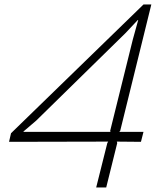

<svg xmlns="http://www.w3.org/2000/svg" viewBox="-20 -830 703 850"><path d="M567.9 -654.8 591.8 -741.2H589.8L535.2 -683.1L140.1 -295.9L84 -248V-246.1H469.2L467.8 -251ZM615.2 -246.1 604 -202.1 497.1 -203.1 499 -196.8 450.2 0H405.8L455.1 -196.8L459 -203.1L20 -202.1L28.8 -240.2L615.2 -810.1H649.9L512.2 -251L507.8 -246.1Z"/></svg>

Font: Sinkin Sans 200 X Light Italic
Style: Regular
Weight: 200
Italic angle: -112°
Designer: Keith Bates
Foundry: K-Type
Version: Sinkin Sans (version 1.0)  by Keith Bates   •   © 2014   www